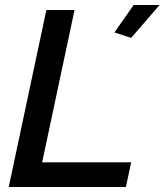

<svg xmlns="http://www.w3.org/2000/svg" viewBox="-20 -750 660 770"><path d="M439 -620 506 -598 620 -730H516ZM166 -710 15 0H485L506 -99H149L279 -710Z"/></svg>

Font: FIGSv2-sans-serif SmBold Italic
Style: Regular
Weight: 600
Italic angle: -12°
Designer: Matt McInerney, Pablo Impallari, Rodrigo Fuenzalida
Foundry: Matt McInerney, Pablo Impallari, Rodrigo Fuenzalida
Version: Version 4.020;hotconv 1.0.109;makeotfexe 2.5.65596